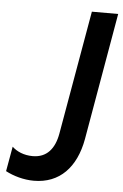

<svg xmlns="http://www.w3.org/2000/svg" viewBox="-61 -738 500 778"><g transform="rotate(5 189.5 -348.5)"><path d="M106 3C211 3 277 -67 298 -183L388 -700H281L193 -197C182 -134 150 -96 93 -96C57 -96 28 -109 9 -127L-9 -26C23 -9 65 3 106 3Z"/></g></svg>

Font: Fixel Text 20240404 Medium
Style: Italic
Weight: 500
Width: 4
Italic angle: -10°
Designer: AlfaBravo + MacPaw
Foundry: Kyrylo Tkachov, Marchela Mozhyna, Serhii Makarenko, Maria Weinstein, Zakhar Kryvoshyya
Version: Version 1.211;Glyphs 3.2 (3225)